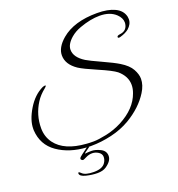

<svg xmlns="http://www.w3.org/2000/svg" viewBox="-189 -967 1312 1414"><g transform="rotate(-20 467.0 -259.5)"><path d="M400 278Q374 295 332.5 295Q291 295 244.5 283.5Q198 272 198 249Q198 242 203 242Q208 242 219 253Q243 278 310.5 278Q378 278 401 242Q415 221 415 197.5Q415 174 392 159Q369 144 343.5 144Q318 144 294 156Q270 168 265.5 168Q261 168 255 163.5Q249 159 249 153.5Q249 148 255.5 141Q262 134 322 90Q188 82 96.5 18Q5 -46 -2 -162Q-2 -167 -2 -173Q-2 -241 47.5 -323Q97 -405 169 -439Q184 -445 191.5 -443Q199 -441 179 -424Q136 -390 110 -349Q54 -261 54 -158Q54 -90 92 -39Q160 52 328 64Q347 66 384.5 66Q422 66 486.5 52.5Q551 39 611 8Q740 -60 778 -168Q790 -200 790 -230Q790 -298 729 -350Q696 -376 594.5 -419.5Q493 -463 458 -486Q381 -538 381 -609Q381 -671 450 -730Q549 -814 730 -814Q815 -814 868.5 -788.5Q922 -763 934 -712Q936 -702 936 -692Q936 -653 900 -622Q875 -602 833 -590Q815 -585 813 -594Q811 -607 838 -610Q886 -616 897 -658Q900 -669 900 -679Q900 -714 868 -745Q822 -789 741 -789Q670 -789 584 -758Q539 -742 506 -714Q455 -670 455 -626Q455 -567 530 -520Q558 -503 642.5 -464.5Q727 -426 766 -402Q825 -366 847.5 -325Q870 -284 870 -249Q870 -199 837 -147Q779 -54 667 13Q599 53 517 72Q435 91 358 91Q347 91 336 91L338 94Q337 95 324 104Q294 124 294 129Q314 126 345 126Q376 126 414 145Q452 164 452 203.5Q452 243 400 278Z"/></g></svg>

Font: Great Vibes
Style: Regular
Weight: 400
Designer: Robert E. Leuschke
Foundry: Robert E. Leuschke
Version: Version 1.001